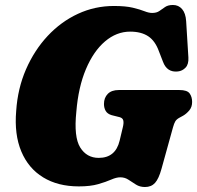

<svg xmlns="http://www.w3.org/2000/svg" viewBox="-20 -736 792 771"><path d="M437.5 -712Q484.5 -712 513.5 -705Q542.5 -698 560 -691Q577.5 -684 591 -684Q609 -684 620.2 -692Q631.5 -700 643.2 -708Q655 -716 674.5 -716Q697 -716 711.2 -699.5Q725.5 -683 727.5 -651L736.5 -505Q738 -478 725.2 -464.5Q712.5 -451 694 -449Q650.5 -444.5 634.5 -488L618 -530.5Q603 -572 575 -590.5Q547 -609 502.5 -609Q448 -609 401.8 -569.8Q355.5 -530.5 325 -458.2Q294.5 -386 286.5 -287Q276 -186 302 -144Q328 -102 376.5 -102Q444 -102 460.5 -171.5L473 -224Q477.5 -241.5 475.2 -251.8Q473 -262 460.5 -265.5L428.5 -273.5Q411.5 -278.5 404.5 -290.5Q397.5 -302.5 397.5 -318.5Q397.5 -343.5 412.8 -359Q428 -374.5 457 -374.5H700.5Q731.5 -374.5 741.5 -360.8Q751.5 -347 751.5 -326.5Q751.5 -306 740 -292.5Q728.5 -279 715.5 -271.5L700 -263Q689 -257 684 -248.8Q679 -240.5 674.5 -224L628.5 -58Q617.5 -18 602.5 -1.5Q587.5 15 562 15Q541.5 15 526 5.2Q510.5 -4.5 496 -14.2Q481.5 -24 463 -24Q447.5 -24 426.5 -14.8Q405.5 -5.5 374.2 3.5Q343 12.5 296.5 12.5Q212.5 12.5 153.2 -23.8Q94 -60 65.5 -128Q37 -196 45 -290.5Q51 -381 84.5 -457.8Q118 -534.5 171.5 -591.8Q225 -649 293 -680.5Q361 -712 437.5 -712Z"/></svg>

Font: Fraunces 72pt S100 Black
Style: Italic
Weight: 900
Italic angle: -16°
Version: Version 1.000; ttfautohint (v1.8.3)